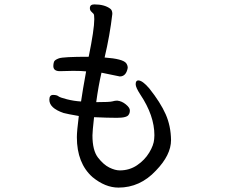

<svg xmlns="http://www.w3.org/2000/svg" viewBox="-20 -791 1040 872"><path d="M518.1 61Q458 61 399.9 13.2Q329.1 -49.8 329.1 -168Q329.1 -194.8 337.9 -264.2Q287.1 -272.9 269 -277.8Q204.1 -299.8 204.1 -337.9Q204.1 -359.9 220.9 -359.9Q237.8 -359.9 244.9 -354Q252 -348.1 283.9 -340.1Q315.9 -332 348.1 -330.1Q355 -378.9 371.1 -466.8Q350.1 -469.2 312 -469.2L252 -467.8Q222.2 -467.8 222.2 -491.2Q222.2 -501 225.1 -510Q228 -519 247.6 -526.1Q267.1 -533.2 382.8 -533.2Q408.2 -657.2 408.2 -704.1Q408.2 -724.1 405 -728Q401.9 -731.9 395 -738Q388.2 -744.1 388.2 -753.9Q388.2 -771 408.2 -771Q454.1 -771 480 -752Q490.2 -745.1 490.2 -728Q479 -630.9 455.1 -529.8Q538.1 -523.9 553.2 -503.9Q560.1 -494.1 560.1 -482.9Q553.2 -443.8 523.9 -443.8L440.9 -460.9Q426.8 -399.9 417 -327.1Q479 -327.1 490.5 -330.6Q502 -334 512.2 -334Q533.2 -332 551.5 -316.9Q569.8 -301.8 569.8 -289.8Q569.8 -277.8 564.9 -271Q558.1 -255.9 511.2 -255.9Q467.8 -255.9 407.2 -258.8Q399.9 -193.8 399.9 -175.8Q399.9 -107.9 425 -75.4Q450.2 -43 476.6 -30Q502.9 -17.1 523.9 -17.1Q567.9 -17.1 602.5 -40.5Q637.2 -64 657.7 -97.9Q678.2 -131.8 680.2 -159.2L681.2 -176.8Q681.2 -266.1 617.2 -361.8Q596.2 -394 596.2 -408.2Q596.2 -425.8 607.9 -425.8Q627 -425.8 658.2 -389.2Q709 -325.2 732.4 -272.2Q755.9 -219.2 756.8 -154.8Q756.8 -86.9 688 -16.1Q616.2 61 518.1 61Z"/></svg>

Font: LXGW WenKai Screen
Style: Regular
Weight: 400
Designer: LXGW / Fontworks Inc.
Foundry: LXGW / Fontworks Inc.
Version: Version 1.510;January 18,2025